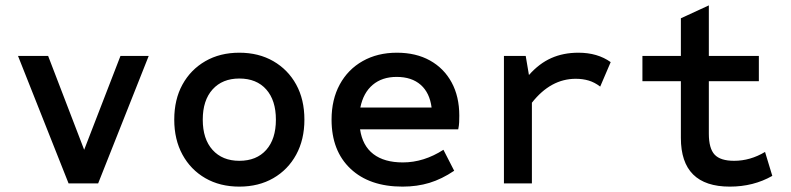

<svg xmlns="http://www.w3.org/2000/svg" viewBox="-20 -682 2940 714"><path d="M235 0 47 -474H159L293 -125L428 -474H533L345 0Z M870 12Q798 12 743.5 -19.5Q689 -51 658.5 -107Q628 -163 628 -237Q628 -312 658.5 -367.5Q689 -423 743.5 -454.5Q798 -486 870 -486Q942 -486 996.5 -454.5Q1051 -423 1081.5 -367.5Q1112 -312 1112 -237Q1112 -163 1081.5 -107Q1051 -51 996.5 -19.5Q942 12 870 12ZM870 -84Q934 -84 970 -124.5Q1006 -165 1006 -237Q1006 -309 970 -349.5Q934 -390 870 -390Q807 -390 770.5 -349.5Q734 -309 734 -237Q734 -165 770.5 -124.5Q807 -84 870 -84Z M1477 12Q1354 12 1283.5 -54.5Q1213 -121 1213 -237Q1213 -312 1243.5 -368Q1274 -424 1329 -455Q1384 -486 1456 -486Q1527 -486 1579 -457Q1631 -428 1659.5 -375.5Q1688 -323 1688 -252Q1688 -240 1687.5 -227.5Q1687 -215 1684 -201H1319Q1328 -140 1368.5 -109Q1409 -78 1478 -78Q1556 -78 1629 -125L1669 -47Q1623 -16 1577 -2Q1531 12 1477 12ZM1320 -282H1585Q1578 -337 1544.5 -366.5Q1511 -396 1455 -396Q1401 -396 1366 -366.5Q1331 -337 1320 -282Z M1854 0V-474H1935L1947 -403Q1985 -446 2030 -466Q2075 -486 2131 -486Q2202 -486 2251 -451L2212 -360Q2191 -376 2169 -382.5Q2147 -389 2121 -389Q2028 -389 1958 -300V0Z M2694 12Q2512 12 2512 -169V-380H2369V-474H2512V-614L2616 -662V-474H2802V-380H2616V-185Q2616 -130 2637.5 -107Q2659 -84 2710 -84Q2770 -84 2825 -117L2852 -28Q2782 12 2694 12Z"/></svg>

Font: Sometype Mono SemiBold
Style: Regular
Weight: 600
Designer: Ryoichi Tsunekawa
Foundry: Dharma Type
Version: Version 1.001